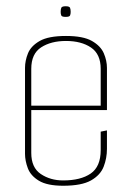

<svg xmlns="http://www.w3.org/2000/svg" viewBox="-20 -590 422 614"><path d="M182 4Q131 4 104.5 -12Q78 -28 69 -52Q60 -76 60 -98V-373Q60 -396 69.5 -419.5Q79 -443 107 -459Q135 -475 191 -475Q246 -475 274 -459Q302 -443 312 -419.5Q322 -396 322 -373V-248H302V-370Q302 -417 271 -438Q240 -459 191 -459Q143 -459 111.5 -438.5Q80 -418 80 -370V-101Q80 -54 110.5 -33.5Q141 -13 182 -13Q238 -13 270 -35Q302 -57 302 -110V-169L322 -173V-114Q322 -84 311.5 -57Q301 -30 271 -13Q241 4 182 4ZM66 -238V-252H322V-238ZM190 -536Q178 -536 176 -540.5Q174 -545 174 -552Q174 -560 176 -565Q178 -570 190 -570Q202 -570 204 -565Q206 -560 206 -552Q206 -545 204 -540.5Q202 -536 190 -536Z"/></svg>

Font: Smooch Sans Thin
Style: Regular
Weight: 100
Designer: Robert E. Leuschke
Foundry: Robert E. Leuschke
Version: Version 1.010